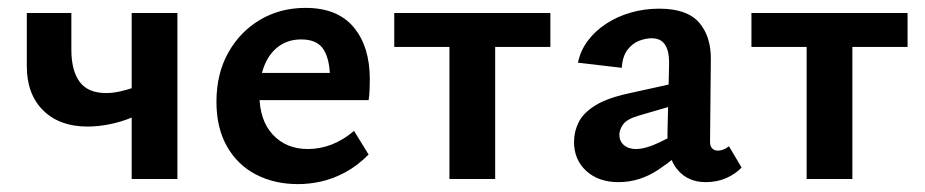

<svg xmlns="http://www.w3.org/2000/svg" viewBox="-20 -454 2346 487"><path d="M202 -133Q131 -133 89.5 -174Q48 -215 48 -286V-421H161V-328Q161 -275 182 -246.5Q203 -218 249 -218Q266 -218 284 -222Q302 -226 318 -231.5Q334 -237 344 -241L361 -181Q341 -167 314.5 -156Q288 -145 259 -139Q230 -133 202 -133ZM314 0V-421H430V0Z M736 13Q676 13 629 -11.5Q582 -36 555.5 -83Q529 -130 529 -196Q529 -267 559 -320.5Q589 -374 640 -404Q691 -434 755 -434Q836 -434 877 -385Q918 -336 918 -253Q918 -242 917.5 -227.5Q917 -213 915 -200H817V-255Q817 -302 801 -328Q785 -354 744 -354Q711 -354 687 -336.5Q663 -319 650.5 -287.5Q638 -256 638 -214Q638 -149 672 -112.5Q706 -76 761 -76Q792 -76 821.5 -87.5Q851 -99 878 -122L915 -62Q886 -33 855 -16.5Q824 0 794 6.5Q764 13 736 13ZM585 -200 598 -269H902V-200Z M1120 0V-421H1236V0ZM980 -335V-421H1376V-335Z M1770 8Q1725 8 1698.5 -23.5Q1672 -55 1673 -116L1677 -286Q1678 -312 1673 -327.5Q1668 -343 1658 -350Q1648 -357 1633 -357Q1618 -357 1601 -350.5Q1584 -344 1571.5 -327.5Q1559 -311 1557 -282L1446 -295Q1452 -325 1470.5 -350Q1489 -375 1517 -393.5Q1545 -412 1579.5 -422Q1614 -432 1652 -432Q1723 -432 1753.5 -396.5Q1784 -361 1783 -302L1781 -94Q1781 -83 1786.5 -77.5Q1792 -72 1800 -72Q1808 -72 1815.5 -75Q1823 -78 1829 -83L1861 -29Q1846 -13 1822.5 -2.5Q1799 8 1770 8ZM1549 8Q1498 8 1467 -20.5Q1436 -49 1436 -94Q1436 -120 1447.5 -143.5Q1459 -167 1489 -186Q1519 -205 1574 -217L1737 -253L1742 -202L1601 -161Q1570 -152 1560.5 -138.5Q1551 -125 1551 -112Q1551 -96 1562.5 -86Q1574 -76 1593 -76Q1618 -76 1655 -94Q1692 -112 1738 -136L1740 -97Q1696 -54 1649 -23Q1602 8 1549 8Z M2026 0V-421H2142V0ZM1886 -335V-421H2282V-335Z"/></svg>

Font: Ysabeau
Style: Bold
Weight: 700
Designer: Christian Thalmann (Catharsis Fonts)
Version: Version 2.000;gftools[0.9.27.dev2+g8671c4b]